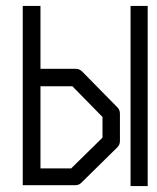

<svg xmlns="http://www.w3.org/2000/svg" viewBox="-20 -679 532 650"><path d="M422 -659H480V-49H422ZM57 -52V-659H117V-446H237Q249 -446 258 -437L377 -316Q386 -307 386 -295V-201Q386 -189 377 -180L254 -59Q247 -52 233 -52ZM117 -109H221L327 -213V-283L225 -387H117Z"/></svg>

Font: IBM 3270 Semi-Condensed
Style: Condensed
Weight: 400
Monospace: yes
Version: Version 2.3.1